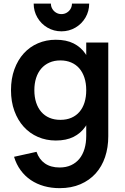

<svg xmlns="http://www.w3.org/2000/svg" viewBox="-20 -772 681 1048"><path d="M315.3 -601Q273.9 -601 239.1 -621.2Q204.3 -641.5 184.1 -676.3Q163.8 -711.1 163.8 -752.5H257.8Q257.8 -736.7 265.6 -723.6Q273.3 -710.5 286.4 -702.8Q299.5 -695 315.3 -695Q331.2 -695 344.3 -702.8Q357.4 -710.5 365.1 -723.6Q372.8 -736.7 372.8 -752.5H466.8Q466.8 -711.1 446.6 -676.3Q426.3 -641.5 391.5 -621.2Q356.8 -601 315.3 -601ZM309.5 -117.8Q343.7 -117.8 369.9 -129.3Q396.2 -140.8 414.2 -162Q432.3 -183.3 441.5 -213.2Q450.7 -243.1 450.7 -279.8Q450.7 -317.8 440.8 -347.9Q430.9 -378.1 412.8 -398.9Q394.7 -419.8 368.4 -431Q342.2 -442.2 309.5 -442.2Q276.2 -442.2 249.8 -430.5Q223.3 -418.8 205 -397.5Q186.7 -376.2 177.1 -346.3Q167.5 -316.4 167.5 -279.8Q167.5 -242.3 177.3 -212.2Q187.2 -182.1 205.5 -161.1Q223.8 -140.1 250 -129Q276.2 -117.8 309.5 -117.8ZM284.5 -555Q341.8 -555 381.5 -535.1Q421.1 -515.2 445.9 -479.2Q470.8 -443.2 481.8 -392.4Q492.8 -341.6 492.8 -279.8Q492.8 -218 481.7 -167.2Q470.7 -116.4 445.8 -80.5Q420.8 -44.7 381.2 -24.8Q341.6 -5 284.5 -5Q232.2 -5 187.2 -24.5Q142.3 -43.9 109.7 -79.9Q77 -115.8 58.5 -166.6Q40 -217.3 40 -279.8Q40 -343 58.6 -393.8Q77.2 -444.7 109.8 -480.6Q142.5 -516.6 187.4 -535.8Q232.2 -555 284.5 -555ZM571 -28.3Q571 33.1 553.6 85Q536.2 136.8 502.4 174.5Q468.5 212.2 419 233.6Q369.6 255 305.3 255Q260.1 255 220.3 243.8Q180.6 232.6 148.3 210.9Q116.1 189.2 92.6 157.1Q69.1 125.1 56.7 83.8L179.3 56.7Q193.5 98.1 225.3 120.1Q257.1 142.2 305.3 142.2Q340.8 142.2 367.9 129.7Q395 117.2 413.4 94.7Q431.8 72.1 441.2 40.4Q450.7 8.8 450.7 -30V-540H571Z"/></svg>

Font: Vela Sans GX ExtLt
Style: Regular
Weight: 200
Designer: Principal design: Mikhail Sharanda - project Manrope.
Design modification: Ravid Balaliev
Foundry: Mikhail Sharanda
Version: Version 1.001